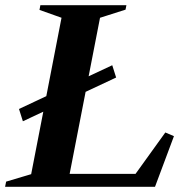

<svg xmlns="http://www.w3.org/2000/svg" viewBox="-71 -720 720 740"><path d="M17.2 -252.6 2.2 -300 361.6 -468.6 376.6 -421.2ZM-51.4 0 -47.4 -20 57.4 -51.2 47.4 -39.8 167.8 -660.2 173.8 -648.8 81.2 -681.8 84.6 -700H416.2L412.8 -682.8L306.2 -648.8L316.2 -660.2L195.8 -41.6L189.6 -50H460L446 -42.4L566.2 -209.4L599.4 -195.2L526.4 0Z"/></svg>

Font: Wittgenstein
Style: Italic
Weight: 400
Italic angle: -11°
Designer: Jörg Drees
Foundry: Jörg Drees
Version: Version 1.500